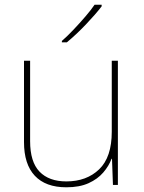

<svg xmlns="http://www.w3.org/2000/svg" viewBox="-20 -786 613 816"><path d="M481 -528V0H460L456 -111H454Q443 -81 419 -53Q395 -25 356.5 -7.5Q318 10 262 10Q174 10 128 -39Q82 -88 82 -182V-528H108V-186Q108 -98 148 -56.5Q188 -15 262 -15Q348 -15 401.5 -66.5Q455 -118 455 -226V-528ZM412 -759Q386 -725 345 -682Q304 -639 264 -606H243V-612Q266 -632 292.5 -660Q319 -688 343.5 -716.5Q368 -745 382 -766H412Z"/></svg>

Font: Noto Sans Thaana Thin
Style: Regular
Weight: 100
Designer: David Williams
Foundry: Google Inc.
Version: Version 3.001; ttfautohint (v1.8.4.7-5d5b)